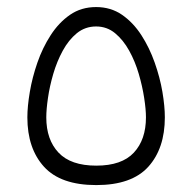

<svg xmlns="http://www.w3.org/2000/svg" viewBox="-20 -535 555 555"><path d="M258.3 0Q155.3 0 107.2 -53Q59.1 -106 59.1 -195.8Q59.1 -227.5 66.2 -269.3Q73.2 -311 88.1 -354Q103 -397 126.5 -433.3Q149.9 -469.7 182.4 -492.2Q214.8 -514.6 257.8 -514.6Q300.3 -514.6 332.8 -492.2Q365.2 -469.7 388.7 -433.3Q412.1 -397 427.2 -354Q442.4 -311 449.5 -269.3Q456.5 -227.5 456.5 -195.8Q456.5 -106 408.7 -53Q360.8 0 258.3 0ZM257.8 -458.5Q226.1 -458.5 202.1 -439Q178.2 -419.4 161.4 -388.4Q144.5 -357.4 134 -321.5Q123.5 -285.6 118.7 -252.2Q113.8 -218.8 113.8 -195.8Q113.8 -131.3 149.2 -93.8Q184.6 -56.2 258.3 -56.2Q332 -56.2 366.9 -93.8Q401.9 -131.3 401.9 -195.8Q401.9 -218.8 396.7 -252.2Q391.6 -285.6 381.1 -321.5Q370.6 -357.4 353.5 -388.4Q336.4 -419.4 312.7 -439Q289.1 -458.5 257.8 -458.5Z"/></svg>

Font: Vazirmatn UI NL ExtraLight
Style: Regular
Weight: 200
Designer: Saber Rastikerdar
Foundry: Saber Rastikerdar
Version: Version 33.003